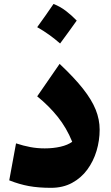

<svg xmlns="http://www.w3.org/2000/svg" viewBox="-20 -922 550 953"><path d="M474.6 -278.3Q474.6 -224.6 459.2 -173.1Q443.8 -121.6 413.3 -80.1Q382.8 -38.6 337.6 -14.2Q292.5 10.3 233.4 10.3Q170.9 10.3 123 1.5Q75.2 -7.3 25.9 -26.9L59.6 -210.4Q96.7 -198.2 130.9 -191.9Q165 -185.5 202.1 -185.5Q244.1 -185.5 280.3 -193.8Q316.4 -202.1 338.4 -218.3Q310.5 -287.1 266.8 -341.8Q223.1 -396.5 164.6 -443.8L275.9 -605Q348.6 -536.6 392.1 -481.4Q435.5 -426.3 455.1 -377.4Q474.6 -328.6 474.6 -278.3ZM245.6 -902.3Q277.8 -890.1 306.6 -868.2Q335.4 -846.2 360.8 -819.8Q340.8 -792 320.3 -763.4Q299.8 -734.9 278.3 -706.1Q253.4 -728 225.1 -748.5Q196.8 -769 164.6 -787.1Q186 -816.4 206.1 -845.2Q226.1 -874 245.6 -902.3Z"/></svg>

Font: Pinar-FD ExtraBold
Style: Regular
Weight: 800
Designer: Amin Abedi
Version: Version 3.000